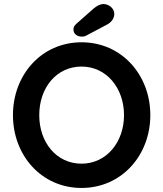

<svg xmlns="http://www.w3.org/2000/svg" viewBox="-20 -919 807 949"><path d="M383 -710C185 -710 44 -549 44 -350C44 -151 185 10 383 10C581 10 723 -151 723 -350C723 -549 581 -710 383 -710ZM383 -110C259 -110 174 -215 174 -350C174 -485 259 -590 383 -590C506 -590 593 -484 593 -350C593 -216 506 -110 383 -110ZM408 -744 508 -797C532 -809 545 -830 545 -850C545 -880 515 -899 492 -899C474 -899 457 -889 443 -877L357 -801C347 -792 343 -783 343 -774C343 -752 360 -738 385 -738C392 -738 400 -739 408 -744Z"/></svg>

Font: Hotpoint
Style: Bold
Weight: 700
Designer: Andrew Paglinawan, Luciano Perondi, Riccardo Olocco
Foundry: CAST Cooperativa Anonima Servizi Tipografici
Version: Version 1.000;PS 2.1;hotconv 16.6.51;makeotf.lib2.5.65220